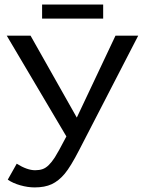

<svg xmlns="http://www.w3.org/2000/svg" viewBox="-20 -816 640 846"><path d="M132.8 9.8Q102.5 9.8 69.6 0.5Q36.6 -8.8 14.2 -24.4L53.7 -94.7Q99.6 -65.9 134.8 -65.9Q153.3 -65.9 167.5 -70.8Q181.6 -75.7 194.8 -88.6Q208 -101.6 221.9 -123Q235.8 -144.5 272.5 -214.8L9.8 -658.7H114.7L318.4 -297.9L488.8 -658.7H588.9L329.1 -155.3Q291 -81.1 264.6 -49.8Q238.3 -18.6 207.8 -4.4Q177.2 9.8 132.8 9.8ZM434.6 -733.9H165.5V-795.9H434.6Z"/></svg>

Font: Cousine
Style: Regular
Weight: 400
Monospace: yes
Designer: Steve Matteson
Foundry: Monotype Imaging Inc.
Version: Version 1.21